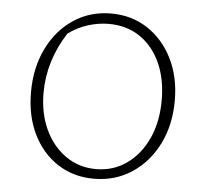

<svg xmlns="http://www.w3.org/2000/svg" viewBox="-49 -705 817 764"><g transform="rotate(5 359.5 -322.5)"><path d="M353 8Q271 8 208 -33Q145 -74 109.5 -146.5Q74 -219 74 -314Q74 -411 111.5 -488Q149 -565 215 -609Q281 -653 365 -653Q447 -653 510.5 -611.5Q574 -570 610.5 -497Q647 -424 647 -330Q647 -232 609 -156Q571 -80 504.5 -36Q438 8 353 8ZM358 -31Q427 -31 480.5 -69Q534 -107 564.5 -173.5Q595 -240 595 -327Q595 -411 566 -475Q537 -539 484 -575Q431 -611 359 -611Q317 -611 275 -597.5Q233 -584 198 -558Q124 -443 124 -316Q124 -233 154 -169Q184 -105 237 -68Q290 -31 358 -31Z"/></g></svg>

Font: Piazzolla ExtraLight
Style: Regular
Weight: 200
Designer: Juan Pablo del Peral
Foundry: Huerta Tipografica
Version: Version 1.330